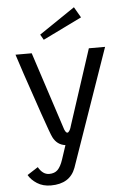

<svg xmlns="http://www.w3.org/2000/svg" viewBox="-62 -772 690 1032"><g transform="rotate(-5 283.5 -255.5)"><path d="M410 -669.2 200 -566.7 183.3 -595.8 376.7 -726.7ZM437.5 -500H525L304.2 133.3Q273.3 216.7 170.8 216.7Q127.5 216.7 96.2 196.7Q65 176.7 50 150L108.3 112.5Q131.7 154.2 166.7 154.2Q195.8 154.2 212.5 137.5Q229.2 120.8 241.7 83.3L266.7 7.5Q221.7 1.7 200 -41.7Q191.7 -57.5 152.1 -172.1Q112.5 -286.7 76.7 -393.3L41.7 -500H129.2L262.5 -91.7Q271.7 -58.3 283.3 -58.3Q288.3 -58.3 293.8 -66.7Q299.2 -75 301.7 -83.3L304.2 -91.7Z"/></g></svg>

Font: BoonBaan
Style: Regular
Weight: 400
Designer: Sungsit Sawaiwan
Foundry: FontUni
Version: Version 2.0